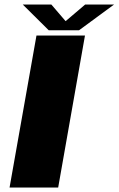

<svg xmlns="http://www.w3.org/2000/svg" viewBox="-20 -833 527 853"><path d="M22.5 0 142 -675H357.5L238.5 0ZM196.5 -698.5 81 -813H208L271.5 -739L358.5 -813H487L331 -698.5Z"/></svg>

Font: Anybody ExtraExpanded ExtraBold
Style: Italic
Weight: 800
Width: 8
Italic angle: -10°
Designer: Tyler Finck
Foundry: Etcetera Type Company
Version: Version 1.010; ttfautohint (v1.8.3) -l 8 -r 50 -G 200 -x 14 